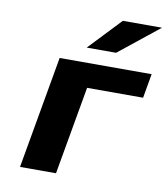

<svg xmlns="http://www.w3.org/2000/svg" viewBox="-84 -818 772 888"><g transform="rotate(10 302.5 -374.0)"><path d="M575 -414 595 -528H163L70 0H239L312 -414ZM421 -748 278 -597H416L605 -748Z"/></g></svg>

Font: Asimov
Style: XWidIt
Weight: 500
Designer: Google
Version: Version 2.000980; 2014